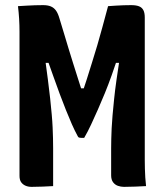

<svg xmlns="http://www.w3.org/2000/svg" viewBox="-20 -724 640 748"><path d="M187 1Q168 2 146.5 3Q125 4 103 4Q90 4 79.5 -0.5Q69 -5 62.5 -14Q56 -23 56 -39Q56 -109 56 -179Q56 -249 56 -319.5Q56 -390 56 -460Q56 -530 56 -600Q56 -626 54.5 -651Q53 -676 50 -700Q67 -701 83.5 -702Q100 -703 116 -703.5Q132 -704 148 -704Q166 -704 178 -699Q190 -694 198 -683Q206 -672 212 -651Q222 -619 230.5 -590Q239 -561 247.5 -533.5Q256 -506 265 -477Q274 -448 284.5 -415.5Q295 -383 307 -345L270 -380H333L295 -345Q308 -383 318.5 -416.5Q329 -450 339 -482Q349 -514 359 -547.5Q369 -581 379 -618.5Q389 -656 401 -700Q415 -701 430.5 -702Q446 -703 461 -703.5Q476 -704 491 -704Q510 -704 521.5 -699.5Q533 -695 538.5 -684.5Q544 -674 544 -656Q544 -614 544 -569.5Q544 -525 544 -478.5Q544 -432 544 -384.5Q544 -337 544 -289.5Q544 -242 544 -194.5Q544 -147 544 -101Q544 -84 544.5 -66.5Q545 -49 546 -32.5Q547 -16 549 1Q528 2 507.5 3Q487 4 463 4Q451 4 439.5 0Q428 -4 420.5 -14Q413 -24 413 -41Q413 -59 413 -76.5Q413 -94 413 -111.5Q413 -129 413 -146Q413 -164 413.5 -183Q414 -202 415 -224.5Q416 -247 418.5 -275Q421 -303 424.5 -337.5Q428 -372 434 -414Q440 -456 448 -508L467 -479H404L441 -506Q428 -467 415 -430.5Q402 -394 388.5 -361Q375 -328 361.5 -297.5Q348 -267 335 -239Q322 -211 308 -187Q305 -187 302 -187Q299 -187 295 -187Q291 -187 288 -188Q285 -189 283 -193Q271 -215 260 -240Q249 -265 237 -295Q225 -325 212.5 -358.5Q200 -392 187 -429Q174 -466 160 -505L197 -479H134L154 -508Q161 -456 166.5 -414.5Q172 -373 175.5 -339.5Q179 -306 181.5 -278.5Q184 -251 185 -228Q186 -205 186.5 -185.5Q187 -166 187 -147Q187 -111 187 -73.5Q187 -36 187 1Z"/></svg>

Font: Rec Mono Semicasual
Style: Bold
Weight: 700
Version: Version 1.085; ttfautohint (v1.8.4.7-5d5b)